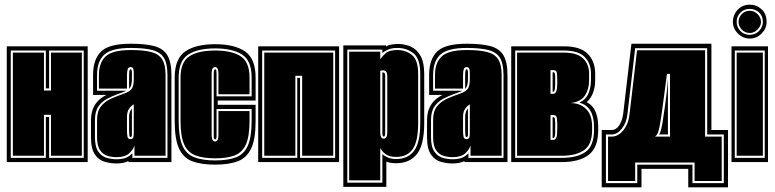

<svg xmlns="http://www.w3.org/2000/svg" viewBox="-20 -693 3313 821"><path d="M9 0V-495H355V0ZM26 -18H176V-193H190V-18H338V-477H190V-315H176V-477H26ZM35 -27V-468H168V-306H198V-468H330V-27H198V-202H168V-27Z M478 6Q454 6 428.5 -1Q403 -8 386 -32Q369 -56 369 -107V-179Q369 -255 435 -287H378V-372Q378 -439 412 -472.5Q446 -506 539 -506Q603 -506 641 -495.5Q679 -485 696 -456Q713 -427 713 -372V0H529V-4Q508 6 478 6ZM478 -12Q504 -12 520 -19Q536 -26 546 -38V-18H696V-372Q696 -421 681 -445.5Q666 -470 631.5 -479Q597 -488 539 -488Q457 -488 426 -459.5Q395 -431 395 -372V-305H519Q513 -301 502.5 -297.5Q492 -294 479 -289Q460 -282 438 -270.5Q416 -259 401 -238Q386 -217 386 -179V-107Q386 -65 400.5 -44.5Q415 -24 436 -18Q457 -12 478 -12ZM478 -21Q459 -21 440 -26.5Q421 -32 408 -50.5Q395 -69 395 -107V-179Q395 -217 411.5 -238Q428 -259 455 -271Q482 -283 511 -293Q537 -302 544.5 -315Q552 -328 552 -354V-382Q552 -393 549.5 -399.5Q547 -406 538 -406Q529 -406 526 -397Q523 -388 523 -371V-314H403V-372Q403 -425 432 -452Q461 -479 539 -479Q594 -479 626.5 -470.5Q659 -462 673.5 -439Q688 -416 688 -372V-27H555V-71Q550 -54 532.5 -37.5Q515 -21 478 -21ZM532 -313V-371Q532 -397 538 -397Q544 -397 544 -382V-354Q544 -325 532 -313ZM538 -98Q550 -98 551 -110Q552 -116 552 -123.5Q552 -131 552 -141V-247Q539 -239 531 -226.5Q523 -214 523 -193V-135Q523 -120 525 -109Q527 -98 538 -98ZM538 -107Q533 -107 533 -116L532 -135V-193Q532 -216 544 -229V-117Q544 -107 538 -107Z M900 11Q840 11 802 -3.5Q764 -18 745.5 -58Q727 -98 727 -176V-361Q727 -442 772 -473Q817 -504 900 -504Q983 -504 1028 -473Q1073 -442 1073 -361V-263H911V-245H1073V-176Q1073 -98 1054 -58Q1035 -18 997 -3.5Q959 11 900 11ZM900 -7Q954 -7 988.5 -20Q1023 -33 1039.5 -69.5Q1056 -106 1056 -176V-227H906V-111Q906 -97 900 -97Q894 -97 894 -111V-379Q894 -397 900 -397Q906 -397 906 -379V-281H1056V-361Q1056 -433 1015.5 -459.5Q975 -486 900 -486Q825 -486 784.5 -459.5Q744 -433 744 -361V-176Q744 -106 760.5 -69.5Q777 -33 812 -20Q847 -7 900 -7ZM900 -16Q849 -16 816 -28.5Q783 -41 767.5 -75.5Q752 -110 752 -176V-361Q752 -428 790 -452.5Q828 -477 900 -477Q971 -477 1009 -452.5Q1047 -428 1047 -361V-290H914V-379Q914 -406 900 -406Q885 -406 885 -379V-115Q885 -88 900 -88Q914 -88 914 -115V-218H1047V-176Q1047 -110 1031.5 -75.5Q1016 -41 983.5 -28.5Q951 -16 900 -16Z M1084 0V-495H1430V0ZM1101 -18H1251V-360H1263V-18H1413V-477H1101ZM1110 -27V-468H1405V-27H1272V-369H1243V-27Z M1448 106V-499H1631V-495Q1643 -501 1656.5 -503Q1670 -505 1683 -505Q1712 -505 1737 -493.5Q1762 -482 1778 -454.5Q1794 -427 1794 -377V-168Q1794 -74 1763 -34.5Q1732 5 1674 5Q1647 5 1632 -2V106ZM1465 88H1615V-34Q1625 -25 1639.5 -19Q1654 -13 1674 -13Q1724 -13 1750.5 -48Q1777 -83 1777 -168V-377Q1777 -442 1748 -465Q1719 -488 1679 -488Q1656 -488 1640.5 -481.5Q1625 -475 1615 -466V-481H1465ZM1473 78V-472H1606V-440Q1615 -453 1630 -466Q1645 -479 1679 -479Q1716 -479 1742 -457.5Q1768 -436 1768 -377V-168Q1768 -88 1744.5 -55Q1721 -22 1674 -22Q1645 -22 1629.5 -33.5Q1614 -45 1606 -60V78ZM1621 -100Q1636 -100 1636 -128V-368Q1636 -392 1618 -392Q1610 -392 1606 -390V-128Q1606 -100 1621 -100ZM1621 -109Q1615 -109 1615 -124V-383H1619Q1627 -383 1627 -370V-124Q1627 -109 1621 -109Z M1915 6Q1891 6 1865.5 -1Q1840 -8 1823 -32Q1806 -56 1806 -107V-179Q1806 -255 1872 -287H1815V-372Q1815 -439 1849 -472.5Q1883 -506 1976 -506Q2040 -506 2078 -495.5Q2116 -485 2133 -456Q2150 -427 2150 -372V0H1966V-4Q1945 6 1915 6ZM1915 -12Q1941 -12 1957 -19Q1973 -26 1983 -38V-18H2133V-372Q2133 -421 2118 -445.5Q2103 -470 2068.5 -479Q2034 -488 1976 -488Q1894 -488 1863 -459.5Q1832 -431 1832 -372V-305H1956Q1950 -301 1939.5 -297.5Q1929 -294 1916 -289Q1897 -282 1875 -270.5Q1853 -259 1838 -238Q1823 -217 1823 -179V-107Q1823 -65 1837.5 -44.5Q1852 -24 1873 -18Q1894 -12 1915 -12ZM1915 -21Q1896 -21 1877 -26.5Q1858 -32 1845 -50.5Q1832 -69 1832 -107V-179Q1832 -217 1848.5 -238Q1865 -259 1892 -271Q1919 -283 1948 -293Q1974 -302 1981.5 -315Q1989 -328 1989 -354V-382Q1989 -393 1986.5 -399.5Q1984 -406 1975 -406Q1966 -406 1963 -397Q1960 -388 1960 -371V-314H1840V-372Q1840 -425 1869 -452Q1898 -479 1976 -479Q2031 -479 2063.5 -470.5Q2096 -462 2110.5 -439Q2125 -416 2125 -372V-27H1992V-71Q1987 -54 1969.5 -37.5Q1952 -21 1915 -21ZM1969 -313V-371Q1969 -397 1975 -397Q1981 -397 1981 -382V-354Q1981 -325 1969 -313ZM1975 -98Q1987 -98 1988 -110Q1989 -116 1989 -123.5Q1989 -131 1989 -141V-247Q1976 -239 1968 -226.5Q1960 -214 1960 -193V-135Q1960 -120 1962 -109Q1964 -98 1975 -98ZM1975 -107Q1970 -107 1970 -116L1969 -135V-193Q1969 -216 1981 -229V-117Q1981 -107 1975 -107Z M2166 0V-495H2391Q2462 -495 2493.5 -462.5Q2525 -430 2525 -378V-350Q2525 -322 2516.5 -298Q2508 -274 2489 -256Q2515 -243 2526.5 -215.5Q2538 -188 2538 -150V-138Q2538 -62 2497.5 -31Q2457 0 2383 0ZM2183 -18H2383Q2448 -18 2484 -43.5Q2520 -69 2520 -138V-150Q2520 -238 2457 -254Q2485 -267 2496 -293Q2507 -319 2507 -350V-378Q2507 -422 2480 -449.5Q2453 -477 2391 -477H2183ZM2191 -27V-468H2391Q2448 -468 2473.5 -443Q2499 -418 2499 -378V-350Q2499 -312 2481.5 -285Q2464 -258 2423 -253V-252Q2460 -252 2486 -227Q2512 -202 2512 -150V-138Q2512 -75 2477.5 -51Q2443 -27 2383 -27ZM2334 -292H2347Q2363 -292 2363 -339Q2363 -355 2362.5 -365.5Q2362 -376 2361 -382Q2359 -393 2347 -393H2334ZM2343 -301V-384H2347Q2352 -384 2353 -375Q2354 -370 2354 -361Q2354 -352 2354 -339Q2354 -301 2347 -301ZM2334 -95H2347Q2356 -95 2360 -108Q2363 -120 2363 -151Q2363 -163 2362.5 -172Q2362 -181 2361 -188Q2360 -201 2347 -201H2334ZM2343 -103V-192H2347Q2352 -192 2353 -182Q2354 -177 2354 -169Q2354 -161 2354 -151Q2354 -138 2354 -128.5Q2354 -119 2353 -114Q2351 -103 2347 -103Z M2553 108V-137H2596Q2614 -137 2627.5 -156.5Q2641 -176 2645 -208L2680 -506H3022V-137H3093V108H2923V29H2723V108ZM2571 90H2705V11H2941V90H3075V-118H3004V-487H2696L2663 -206Q2659 -168 2639 -143Q2619 -118 2596 -118H2571ZM2580 81V-109H2597Q2623 -109 2645 -135.5Q2667 -162 2672 -205L2704 -478H2995V-109H3066V81H2950V2H2696V81ZM2781 -109H2845V-377H2832Q2820 -286 2813 -233.5Q2806 -181 2801 -155.5Q2796 -130 2791.5 -121.5Q2787 -113 2781 -109ZM2798 -118Q2801 -120 2805 -132.5Q2809 -145 2813 -169Q2817 -196 2824.5 -246.5Q2832 -297 2836 -356V-118Z M3108 0V-495H3264V0ZM3122 -18H3250V-477H3122ZM3130 -27V-468H3242V-27ZM3186 -528Q3157 -528 3135.5 -549.5Q3114 -571 3114 -599Q3114 -630 3134.5 -651.5Q3155 -673 3186 -673Q3215 -673 3236.5 -653.5Q3258 -634 3258 -599Q3258 -571 3236.5 -549.5Q3215 -528 3186 -528ZM3186 -544Q3209 -544 3225.5 -560.5Q3242 -577 3242 -599Q3242 -625 3225.5 -640Q3209 -655 3186 -655Q3162 -655 3146 -639Q3130 -623 3130 -599Q3130 -577 3146 -560.5Q3162 -544 3186 -544ZM3186 -552Q3165 -552 3151.5 -567Q3138 -582 3138 -599Q3138 -618 3151.5 -632.5Q3165 -647 3186 -647Q3205 -647 3219.5 -632.5Q3234 -618 3234 -599Q3234 -582 3219.5 -567Q3205 -552 3186 -552Z"/></svg>

Font: Alumni Sans Collegiate One
Style: Regular
Weight: 400
Designer: Robert E. Leuschke
Foundry: Robert E. Leuschke
Version: Version 1.100